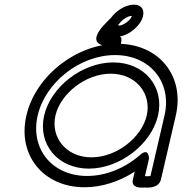

<svg xmlns="http://www.w3.org/2000/svg" viewBox="-20 -804 806 850"><path d="M692.7 -10.4 758.3 -292.6C799 -468.9 682.3 -610.2 500.9 -610.2C319.5 -610.2 137.5 -468.9 96.8 -292.6C56.1 -116.3 172.8 25 354.2 25C432 25 509.6 -0.9 576.4 -44.3C573.9 -33.6 571 -21 568.3 -9.5C558.5 33 613 26.3 620.4 26.3C628.7 26.3 682.7 32.8 692.7 -10.4ZM646 -24.6C637.1 -23.5 627.4 -23.6 621.7 -24.2L639.5 -101.2C639.5 -101.2 640.7 -153.9 599.9 -118C535.3 -61.2 450.8 -25 365.8 -25C210.1 -25 112.9 -145.9 146.8 -292.6C180.7 -439.3 333.6 -560.2 489.3 -560.2C645 -560.2 742.2 -439.3 708.3 -292.6ZM175.5 -292.6C146.2 -165.7 235.5 -57.5 373.3 -57.5C511 -57.5 650.3 -165.7 679.6 -292.6C708.9 -419.5 619.6 -527.7 481.8 -527.7C344.1 -527.7 204.8 -419.5 175.5 -292.6ZM225.5 -292.6C247.7 -388.7 357.7 -477.7 470.3 -477.7C582.8 -477.7 651.8 -388.7 629.6 -292.6C607.4 -196.5 497.4 -107.5 384.8 -107.5C272.3 -107.5 203.3 -196.5 225.5 -292.6ZM558.5 -722.8C546.4 -705.5 520.7 -691 508.5 -691C504.3 -691 507.7 -689.9 502.4 -693C505.4 -696 505.4 -696.1 507 -697.8C508.1 -699 509.5 -700.7 510.2 -701.7C521.8 -718.4 548.9 -733.5 561.4 -733.5C562.4 -733.5 563.4 -733.4 563.6 -733.3C563.3 -731.5 562 -727.9 558.5 -722.8ZM598.9 -701.7C616.8 -727.4 624.4 -764.4 595.5 -778.8C588.8 -782.1 581.1 -783.5 573 -783.5C536.2 -783.5 494.9 -757.2 471.3 -725.1C452.9 -705.6 417.9 -676 407.7 -643.3C397.7 -606.8 438.9 -602.5 450.5 -599.3C463.1 -595.8 477 -593.1 489.9 -591.2C522.7 -586.5 517.1 -637.3 517.1 -637.3C514.6 -639.1 512.5 -640.5 510 -642.2C542.2 -647.7 577.9 -671.6 598.9 -701.7Z"/></svg>

Font: Hi.
Style: Regular
Weight: 400
Designer: Mew Too, Robert Jablonski
Foundry: Cannot Into Space Fonts
Version: Version 1.996